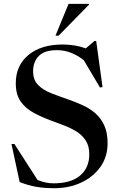

<svg xmlns="http://www.w3.org/2000/svg" viewBox="-20 -955 618 986"><path d="M532.5 -219.5Q532.5 -150 495.8 -98.2Q459 -46.5 397 -17.5Q335 11.5 260 11.5Q208 11.5 166.8 4.5Q125.5 -2.5 81 -20L39 -215.5H54L173 -30.5Q193.5 -22.5 213.2 -18Q233 -13.5 254.5 -13.5Q344 -13.5 391.2 -53.2Q438.5 -93 438.5 -162.5Q438.5 -205 420.5 -233Q402.5 -261 372.8 -279.5Q343 -298 307.2 -311.5Q271.5 -325 236.5 -338Q189.5 -355.5 149.5 -377.8Q109.5 -400 85.2 -435.2Q61 -470.5 61 -527Q61 -619 126.2 -672.8Q191.5 -726.5 302 -726.5Q366 -726.5 420.5 -706.5L465 -744.5H474L506.5 -508L493.5 -505.5L410.5 -645.5Q379.5 -670.5 344.5 -684Q309.5 -697.5 272.5 -697.5Q208.5 -697.5 179.2 -667.5Q150 -637.5 150 -589Q150 -544.5 175.8 -518.5Q201.5 -492.5 243.2 -476.2Q285 -460 332.5 -443.5Q368.5 -431 404 -415Q439.5 -399 468.5 -374.2Q497.5 -349.5 515 -312Q532.5 -274.5 532.5 -219.5ZM265 -772 332 -935H437V-931L281 -772Z"/></svg>

Font: Newsreader 72pt Medium
Style: Regular
Weight: 500
Designer: Hugues Gentile
Foundry: Production Type
Version: Version 1.003; ttfautohint (v1.8.3)